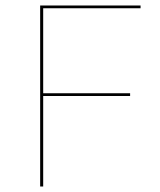

<svg xmlns="http://www.w3.org/2000/svg" viewBox="-20 -678 583 698"><path d="M137 -648V-339H453V-329H137V0H126V-658H491V-648Z"/></svg>

Font: Ysabeau SC Hairline
Style: Regular
Weight: 100
Designer: Christian Thalmann (Catharsis Fonts)
Version: Version 0.003